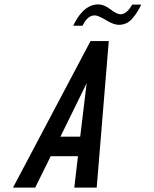

<svg xmlns="http://www.w3.org/2000/svg" viewBox="-20 -854 702 874"><path d="M39.2 0H140.2L210.9 -143H334.9L318.2 0H420.2L475.1 -667H392.1ZM255.1 -232 374.4 -475 345.1 -232ZM528.4 -789C517.7 -789 502.5 -796.5 482.8 -811.5C463 -826.5 444.5 -834 427.1 -834C369.4 -834 333.1 -779.3 313.5 -737H355.5C366.1 -757.9 382.7 -784 410.9 -784C421.5 -784 438.7 -776.8 462.3 -762.5C485.9 -748.2 505.4 -741 520.7 -741C544.7 -741 564.8 -750 581 -768C597.1 -786 611.1 -807.7 622.8 -833H581.8C571.2 -814.8 553.8 -789 528.4 -789Z"/></svg>

Font: Din Kursivschrift
Style: Eng
Weight: 400
Version: Version 1.089